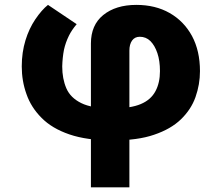

<svg xmlns="http://www.w3.org/2000/svg" viewBox="-20 -573 920 797"><path d="M517.1 204.6H357.4V-392.6Q357.4 -468.8 408.2 -510.3Q460.4 -552.7 545.9 -552.7Q625 -552.7 684.1 -519Q743.2 -485.4 776.9 -423.8Q810.1 -361.8 810.1 -277.8Q810.1 -222.7 791.5 -169.9Q773.4 -118.7 731 -77.6Q689 -37.1 619.6 -13.7Q552.2 9.8 447.3 9.8Q340.8 9.8 268.1 -15.1Q195.3 -40 152.3 -84Q108.9 -127.4 89.8 -182.6Q70.3 -236.8 70.3 -297.4Q70.3 -355.5 85.9 -406.2Q100.6 -454.1 126.5 -492.7Q153.3 -532.2 179.2 -552.7L298.3 -472.7Q277.3 -447.8 266.1 -424.8Q252 -396 245.6 -366.7Q239.3 -334.5 238.3 -297.4Q238.3 -246.1 255.4 -206.5Q272.5 -167 317.4 -145Q361.3 -123 447.3 -123Q522 -123 564.5 -141.1Q606.4 -158.7 625.5 -194.8Q644 -229.5 644 -277.8Q644 -320.8 633.3 -352.5Q622.6 -384.3 604 -402.8Q585.9 -420.4 560.1 -420.4Q539.6 -420.4 528.3 -404.8Q517.1 -389.2 517.1 -362.8Z"/></svg>

Font: My Font
Style: Regular
Weight: 500
Designer: Rasmus Andersson
Foundry: rsms
Version: Version 0.001